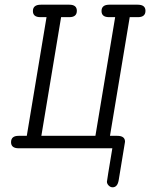

<svg xmlns="http://www.w3.org/2000/svg" viewBox="-20 -631 639 817"><path d="M27 -26Q27 -53 59 -53H94L178 -558H152Q120 -558 120 -584Q120 -611 154 -611H275Q307 -611 307 -585Q307 -558 275 -558H240L156 -53H386L470 -558H444Q412 -558 412 -584Q412 -611 445 -611H566Q599 -611 599 -585Q599 -558 567 -558H532L448 -53H479Q512 -53 512 -28Q512 -26 485 136Q480 166 459 166Q450 166 442.5 158.5Q435 151 435 142Q435 138 458 0H60Q27 0 27 -26Z"/></svg>

Font: CMU Typewriter Text
Style: LightOblique
Weight: 200
Italic angle: -9.46001°
Version: Version 0.7.0